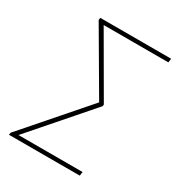

<svg xmlns="http://www.w3.org/2000/svg" viewBox="-165 -785 820 890"><g transform="rotate(30 245.5 -340.5)"><path d="M491 -681 488 -660H142L327 -341L326 -332L55 -21H398L395 0H16L18 -12L303 -339L110 -669L112 -681Z"/></g></svg>

Font: Fira Sans Thin
Style: Italic
Weight: 250
Italic angle: -8°
Designer: Carrois Corporate & Edenspiekermann AG
Foundry: Carrois Corporate GbR & Edenspiekermann AG
Version: Version 4.203